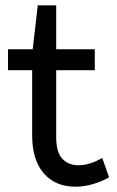

<svg xmlns="http://www.w3.org/2000/svg" viewBox="-20 -685 437 717"><path d="M102.1 -501 121.1 -665H189.9V-501H334V-422.9H189.9V-171.9Q189.9 -116.7 212.6 -92.3Q235.4 -67.9 272.9 -67.9Q314.9 -67.9 361.8 -95.2L387.2 -22.9Q363.8 -8.8 329.8 1.7Q295.9 12.2 262.2 12.2Q186.5 12.2 143.3 -37.8Q100.1 -87.9 100.1 -179.2V-422.9H9.8V-501Z"/></svg>

Font: ABeeZee
Style: Regular
Weight: 400
Designer: Anja Meiners
Foundry: Anja Meiners
Version: Version 1.002